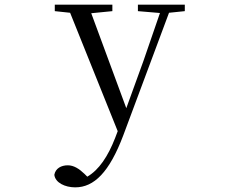

<svg xmlns="http://www.w3.org/2000/svg" viewBox="-20 -536 1040 827"><path d="M574 -488 669 -480 598 -274 524 -70 373 -479 464 -488V-516H216V-488L282 -481L487 29L476 58C445 138 406 196 356 225L344 213C321 191 298 176 272 176C244 176 219 189 214 217C218 251 260 271 304 271C385 271 451 206 511 47L708 -481L776 -488V-516H574Z"/></svg>

Font: Harano Aji Mincho
Style: Regular
Weight: 400
Foundry: Masamichi Hosoda
Version: HaranoAjiMincho-Regular version 20230610;ttx 4.39.4